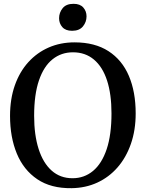

<svg xmlns="http://www.w3.org/2000/svg" viewBox="-20 -973 762 1004"><path d="M354.5 11Q246.5 12.5 175 -35.8Q103.5 -84 68 -169.8Q32.5 -255.5 32.5 -367Q32.5 -455.5 57.5 -526.5Q82.5 -597.5 128 -647.8Q173.5 -698 235 -724.8Q296.5 -751.5 369.5 -751.5Q476 -751.5 547.2 -705.5Q618.5 -659.5 654 -576Q689.5 -492.5 689.5 -380Q689.5 -292.5 664.5 -220.8Q639.5 -149 594.5 -97.5Q549.5 -46 488.5 -18Q427.5 10 354.5 11ZM359 -41Q420.5 -41 466.5 -79.2Q512.5 -117.5 537.8 -192.8Q563 -268 563 -380Q563 -480.5 539.8 -552Q516.5 -623.5 471.2 -661.5Q426 -699.5 361.5 -699.5Q300.5 -699.5 254.8 -663Q209 -626.5 183.8 -552.8Q158.5 -479 158.5 -367.5Q158.5 -267 182 -193.8Q205.5 -120.5 250.2 -80.8Q295 -41 359 -41ZM356.5 -812Q323 -812 306 -831.2Q289 -850.5 289 -877.5Q289 -907 307.5 -930Q326 -953 364 -953H365Q398.5 -953 415.5 -933.8Q432.5 -914.5 432.5 -887.5Q432.5 -858 413.8 -835Q395 -812 357.5 -812Z"/></svg>

Font: Merriweather 24pt Medium
Style: Regular
Weight: 500
Designer: Eben Sorkin
Foundry: Eben Sorkin
Version: Version 2.100